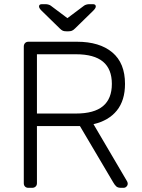

<svg xmlns="http://www.w3.org/2000/svg" viewBox="-20 -900 680 920"><path d="M94 0ZM579 -498Q579 -419 540 -370.5Q501 -322 428 -305L589 -31Q592 -25 592 -20Q592 -12 586 -6Q580 0 572 0H560Q545 0 537.5 -6.5Q530 -13 522 -27L363 -296H157V-22Q157 -12 150.5 -6Q144 0 134 0H116Q106 0 100 -6Q94 -12 94 -22V-677Q94 -687 100 -693.5Q106 -700 116 -700H349Q457 -700 518 -649Q579 -598 579 -498ZM344 -356Q431 -356 473.5 -391.5Q516 -427 516 -498Q516 -569 473.5 -604.5Q431 -640 344 -640H157V-356ZM266 -764 179 -849Q167 -861 167 -869Q167 -880 181 -880H198Q205 -880 212 -878Q219 -876 223 -873L303 -813L383 -873Q387 -876 394 -878Q401 -880 408 -880H425Q439 -880 439 -869Q439 -861 427 -849L340 -764Q331 -755 324 -752.5Q317 -750 308 -750H298Q288 -750 281.5 -752.5Q275 -755 266 -764Z"/></svg>

Font: Hezaedrus Light
Style: Regular
Weight: 300
Designer: Hubert & Fischer
Foundry: Hubert & Fischer
Version: Version 1.10;September 3, 2019;FontCreator 11.5.0.2425 64-bi